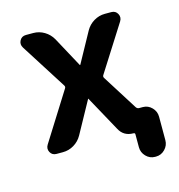

<svg xmlns="http://www.w3.org/2000/svg" viewBox="-98 -587 759 813"><g transform="rotate(-15 282.0 -180.0)"><path d="M83 20Q64 20 55.5 4Q47 -12 57 -28L189 -238Q194 -245 189 -252L62 -452Q52 -468 60.5 -484Q69 -500 88 -500H120Q146 -500 168.5 -486.5Q191 -473 204 -450L275 -319Q275 -318 277 -318Q278 -318 278 -319L350 -450Q363 -473 385.5 -486.5Q408 -500 434 -500H462Q481 -500 489.5 -484Q498 -468 488 -452L361 -252Q356 -245 361 -238L458 -84Q463 -77 471 -77H487Q510 -77 526.5 -60Q543 -43 543 -20V83Q543 106 526.5 123Q510 140 487 140H483Q460 140 443.5 123Q427 106 427 83V26Q427 20 420 20Q377 20 358 -17L274 -170Q274 -171 273 -171Q272 -171 272 -170L195 -30Q182 -7 159.5 6.5Q137 20 111 20Z"/></g></svg>

Font: Rounded Mplus 1c Bold
Style: Bold
Weight: 700
Version: Version 1.059.20150529